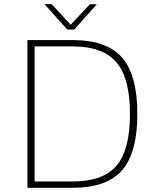

<svg xmlns="http://www.w3.org/2000/svg" viewBox="-20 -890 751 910"><path d="M326 0H110V-700H326Q486 -700 558.5 -617Q631 -534 631 -350Q631 -166 558.5 -83Q486 0 326 0ZM325 -670H144V-30H325Q469 -30 532.5 -105Q596 -180 596 -350Q596 -519 532 -594.5Q468 -670 325 -670ZM439 -870 332 -750H299L191 -870H225L315 -773L406 -870Z"/></svg>

Font: Fivo Sans Thin
Style: Regular
Weight: 250
Foundry: Alexander Slobzheninov
Version: 1.0